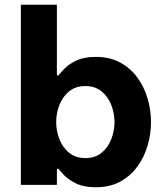

<svg xmlns="http://www.w3.org/2000/svg" viewBox="-20 -780 708 810"><path d="M384 10Q333 10 300 -6.5Q267 -23 249.5 -42Q232 -61 227 -68H220V0H68V-760H220V-462H227Q232 -469 249.5 -488Q267 -507 300 -523.5Q333 -540 384 -540Q443 -540 486.5 -516.5Q530 -493 559 -453.5Q588 -414 602.5 -365Q617 -316 617 -265Q617 -214 602.5 -165Q588 -116 559 -76.5Q530 -37 486.5 -13.5Q443 10 384 10ZM340 -113Q381 -113 408.5 -135.5Q436 -158 449.5 -193Q463 -228 463 -265Q463 -302 449.5 -337Q436 -372 408.5 -394.5Q381 -417 340 -417Q299 -417 271.5 -394.5Q244 -372 230.5 -337Q217 -302 217 -265Q217 -228 230.5 -193Q244 -158 271.5 -135.5Q299 -113 340 -113Z"/></svg>

Font: Be Vietnam Pro
Style: Bold
Weight: 700
Designer: Lam Bao, Tony Le, Vietanh Nguyen
Foundry: Yellow Type Foundry
Version: Version 1.002; ttfautohint (v1.8.3)